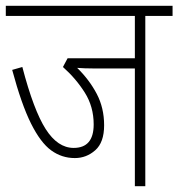

<svg xmlns="http://www.w3.org/2000/svg" viewBox="-20 -642 615 662"><path d="M481 -587V0H445V-406H301Q287 -406 272.5 -406.5Q258 -407 246 -408Q288 -367 313.5 -318.5Q339 -270 339 -210Q339 -151 308.5 -124Q278 -97 238 -97Q193 -97 156.5 -123.5Q120 -150 87 -216Q54 -282 22 -401L57 -411Q96 -262 137.5 -197Q179 -132 234 -132Q303 -132 303 -213Q303 -274 272.5 -322.5Q242 -371 197 -411L213 -441H445V-587H0V-622H575V-587Z"/></svg>

Font: Noto Sans Condensed ExtraLight
Style: Italic
Weight: 200
Width: 3
Italic angle: -12°
Designer: Monotype Design Team
Foundry: Monotype Imaging Inc.
Version: Version 2.013; ttfautohint (v1.8.4.7-5d5b)